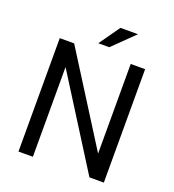

<svg xmlns="http://www.w3.org/2000/svg" viewBox="-156 -1011 1026 1131"><g transform="rotate(20 356.5 -445.0)"><path d="M624 0H533.7L180.7 -560.1H179.2V0H88.9V-710.9H179.2L532.2 -151.4H533.7V-710.9H624ZM404.3 -890.1H514.2L381.3 -760.3H312.5Z"/></g></svg>

Font: Roboto Web
Style: Regular
Weight: 400
Designer: Google
Version: Version 1.200310; 2013